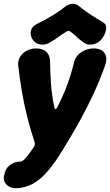

<svg xmlns="http://www.w3.org/2000/svg" viewBox="-34 -774 580 1011"><path d="M46.8 217Q20.2 217 1.5 199.3Q-17.2 181.6 -13.4 153L-12.4 151Q-7 114.4 17.9 95.7Q42.8 77 69.4 77Q78.4 77 86.5 71.7Q94.6 66.4 107.6 50.5Q120.6 34.6 142.4 2.8Q148 -5.4 149.3 -11.4Q150.6 -17.4 148.4 -25Q125.6 -94.2 109.2 -159.2Q92.8 -224.2 81.4 -290.6Q70 -357 62 -428.2Q59.4 -454.8 71.9 -475Q84.4 -495.2 106.8 -507.1Q129.2 -519 154.4 -519Q191.2 -519 210.4 -500.8Q229.6 -482.6 229.6 -448.8Q230.6 -384.2 235 -326.5Q239.4 -268.8 252.6 -206.2Q254 -199.6 258.3 -199.6Q262.6 -199.6 266 -206.2Q298.4 -268.2 319.5 -325.6Q340.6 -383 356.2 -447Q364 -479 393.5 -499Q423 -519 459.4 -519Q499.8 -519 516.5 -494.2Q533.2 -469.4 519.8 -430.6Q492.2 -353 459.1 -281.4Q426 -209.8 386.5 -138.2Q347 -66.6 298.4 12Q258.4 78.8 219.8 124.4Q181.2 170 139.2 193.5Q97.2 217 46.8 217ZM507.4 -657.4Q528.2 -645.4 525 -621.5Q521.8 -597.6 506.2 -575.2L504.6 -573.6Q492.4 -554.6 474.2 -546.3Q456 -538 438.3 -539Q420.6 -540 408.6 -548.8Q386 -563.8 371.1 -578.6Q356.2 -593.4 337.4 -607.2Q327.8 -615.4 315 -607.2Q291.8 -593.4 272.6 -578.6Q253.4 -563.8 225.8 -548.8Q204.8 -536.4 180 -539.8Q155.2 -543.2 141.8 -560.4L140.6 -562Q124 -583.8 128.1 -608.7Q132.2 -633.6 159.2 -647.4Q182.2 -658.4 210 -673.8Q237.8 -689.2 263.8 -706Q289.8 -722.8 307 -737.6Q328.2 -754 348.8 -754Q369.4 -754 384 -740Q412.4 -717.2 445.2 -695.8Q478 -674.4 507.4 -657.4Z"/></svg>

Font: Winky Sans
Style: Italic
Weight: 400
Italic angle: -8.97852°
Designer: Simon Atzbach
Foundry: typofactur
Version: Version 1.205